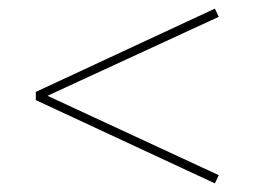

<svg xmlns="http://www.w3.org/2000/svg" viewBox="-20 -453 590 445"><path d="M487 -414 90 -231 487 -47 478 -28 63 -221V-240L478 -433Z"/></svg>

Font: EauTestText Extralight
Style: Italic
Weight: 250
Italic angle: -12°
Designer: Christian Thalmann (Catharsis Fonts)
Version: Version 0.001;PS 000.001;hotconv 1.0.88;makeotf.lib2.5.64775